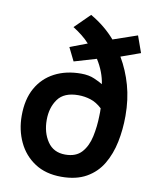

<svg xmlns="http://www.w3.org/2000/svg" viewBox="-90 -861 766 954"><g transform="rotate(10 293.5 -384.0)"><path d="M39 -240Q39 -168 67.5 -107.5Q96 -47 151 -11Q206 25 285 25Q360 25 411 -4Q462 -33 491.5 -83Q521 -133 534 -196Q547 -259 547 -328Q547 -411 527 -482Q507 -553 471 -614L569 -649L539 -733L417 -691Q392 -720 361 -745.5Q330 -771 292 -793L216 -718Q240 -703 261.5 -686Q283 -669 300 -650L213 -617L246 -550L358 -583Q377 -553 388.5 -522.5Q400 -492 404 -463Q390 -472 361.5 -484.5Q333 -497 294 -497Q218 -497 160.5 -467Q103 -437 71 -380Q39 -323 39 -240ZM419 -344Q420 -334 419.5 -325Q419 -316 419 -306Q418 -251 407 -200.5Q396 -150 367.5 -118.5Q339 -87 285 -87Q226 -87 195.5 -132Q165 -177 165 -241Q165 -303 196 -346Q227 -389 299 -389Q331 -389 361 -379.5Q391 -370 419 -344Z"/></g></svg>

Font: Repo DemiBold
Style: Regular
Weight: 600
Designer: Stefan Peev
Foundry: Context Ltd
Version: Version 1.502